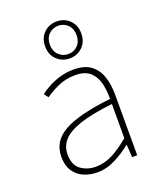

<svg xmlns="http://www.w3.org/2000/svg" viewBox="-139 -820 763 919"><g transform="rotate(-20 243.0 -361.0)"><path d="M198 12Q161 12 129.5 -1.5Q98 -15 79 -43.5Q60 -72 60 -117Q60 -197 136 -238.5Q212 -280 374 -298Q375 -337 366.5 -375Q358 -413 332 -437.5Q306 -462 256 -462Q205 -462 164 -442.5Q123 -423 100 -406L84 -428Q99 -440 125 -454.5Q151 -469 185 -479.5Q219 -490 258 -490Q314 -490 346 -465Q378 -440 391 -399Q404 -358 404 -310V0H378L374 -64H372Q335 -34 290.5 -11Q246 12 198 12ZM200 -16Q244 -16 285 -37Q326 -58 374 -98V-272Q269 -260 207.5 -239.5Q146 -219 119 -189Q92 -159 92 -118Q92 -63 124.5 -39.5Q157 -16 200 -16ZM260 -546Q221 -546 194.5 -572Q168 -598 168 -640Q168 -682 194.5 -708Q221 -734 260 -734Q299 -734 325.5 -708Q352 -682 352 -640Q352 -598 325.5 -572Q299 -546 260 -546ZM260 -568Q289 -568 308.5 -587.5Q328 -607 328 -640Q328 -673 308.5 -692.5Q289 -712 260 -712Q232 -712 212 -692.5Q192 -673 192 -640Q192 -607 212 -587.5Q232 -568 260 -568Z"/></g></svg>

Font: SourceSans3VF
Style: Regular
Weight: 200
Designer: Paul D. Hunt
Foundry: Adobe
Version: Version 3.052;hotconv 1.1.0;makeotfexe 2.6.0